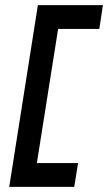

<svg xmlns="http://www.w3.org/2000/svg" viewBox="-20 -660 422 750"><path d="M16 70H270L285 -23H124L207 -547H368L382 -640H128Z"/></svg>

Font: Charger Sport
Style: BdObl
Weight: 700
Designer: Jasper
Foundry: Cannot Into Space Fonts
Version: Version 1.1